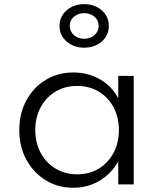

<svg xmlns="http://www.w3.org/2000/svg" viewBox="-20 -870 758 906"><path d="M326 16Q394 16 449.5 -17Q505 -50 538 -108V0H611V-512H538V-405.5Q509 -463 452.2 -495.5Q395.5 -528 326 -528Q253 -528 195.2 -492.8Q137.5 -457.5 104.2 -396Q71 -334.5 71 -256.5Q71 -177.5 104.8 -116Q138.5 -54.5 196 -19.2Q253.5 16 326 16ZM344 -47.5Q287 -47.5 242.2 -74.5Q197.5 -101.5 172 -148.5Q146.5 -195.5 146.5 -256Q146.5 -317 172 -364Q197.5 -411 242 -437.8Q286.5 -464.5 344 -464.5Q401.5 -464.5 446 -437.8Q490.5 -411 515.8 -364Q541 -317 541 -256Q541 -195.5 515.5 -148.2Q490 -101 445.8 -74.2Q401.5 -47.5 344 -47.5ZM377 -645Q426 -645 459.8 -673.8Q493.5 -702.5 493.5 -748Q493.5 -792.5 459.8 -821.5Q426 -850.5 377 -850.5Q328.5 -850.5 294.8 -821.5Q261 -792.5 261 -748Q261 -702.5 294.8 -673.8Q328.5 -645 377 -645ZM377 -687Q348.5 -687 328.8 -704.5Q309 -722 309 -748Q309 -774 328.8 -791Q348.5 -808 377 -808Q406 -808 425.8 -791Q445.5 -774 445.5 -748Q445.5 -722 425.8 -704.5Q406 -687 377 -687Z"/></svg>

Font: Spartan
Style: Regular
Weight: 400
Designer: Matt Bailey, Mirko Velimirovic
Foundry: Matt Bailey
Version: Version 1.003; ttfautohint (v1.8.3)